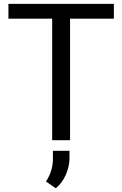

<svg xmlns="http://www.w3.org/2000/svg" viewBox="-20 -731 637 1001"><path d="M573.7 -633.8H345.2V0H252V-633.8H23.9V-710.9H573.7ZM271 250.5 219.7 215.3Q254.9 162.1 255.9 100.1V55.2H342.3V92.3Q342.3 136.7 323 180.4Q303.7 224.1 271 250.5Z"/></svg>

Font: SteelSelectRoboto
Style: Roboto-Regular
Weight: 400
Designer: Google
Version: Version 2.137; 2017